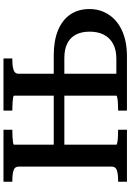

<svg xmlns="http://www.w3.org/2000/svg" viewBox="157 -907 750 1104"><g transform="rotate(-90 532.0 -355.0)"><path d="M195 -421H596V-360H195ZM39 0V-51H50Q83 -51 104.5 -58Q126 -65 126 -87V-623Q126 -645 104.5 -652Q83 -659 50 -659H39V-710H338V-659H330Q313 -659 295 -658Q277 -657 264.5 -655Q252 -653 252 -649V-61Q252 -58 264.5 -55.5Q277 -53 295 -52Q313 -51 330 -51H338V0ZM448 0V-51H457Q474 -51 491.5 -52Q509 -53 521.5 -55.5Q534 -58 534 -61V-649Q534 -653 521.5 -655Q509 -657 491.5 -658Q474 -659 457 -659H448V-710H748V-659H736Q715 -659 697.5 -656Q680 -653 670 -645.5Q660 -638 660 -623V-61H746Q798 -61 832.5 -80Q867 -99 884.5 -133Q902 -167 902 -215Q902 -261 885 -293.5Q868 -326 834.5 -343Q801 -360 751 -360H626V-421H765Q850 -421 909.5 -396.5Q969 -372 1000.5 -326Q1032 -280 1032 -216Q1032 -153 999 -103.5Q966 -54 905 -27Q844 0 760 0Z"/></g></svg>

Font: Roboto Serif 36pt Medium
Style: Regular
Weight: 500
Designer: Greg Gazdowicz
Foundry: Commercial Type
Version: Version 1.008